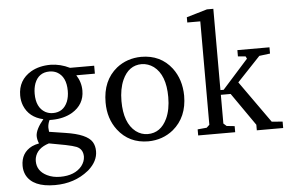

<svg xmlns="http://www.w3.org/2000/svg" viewBox="-60 -825 1710 1132"><g transform="rotate(-5 795.0 -259.0)"><path d="M40 89Q40 11 106 -22Q126 -31 148 -35Q138 -58 138 -80Q139 -119 186 -175Q102 -194 73 -266Q62 -294 62 -326Q62 -417 140 -463Q189 -491 256 -491Q314 -490 369 -463H512V-416H402Q430 -373 430 -323Q430 -241 357 -197Q307 -168 239 -167H222Q211 -144 211 -122Q211 -118 213 -98L309 -83Q435 -64 465 -15Q479 8 479 40Q479 99 424 148Q421 151 419 152Q337 218 221 218Q90 218 52 143Q40 118 40 89ZM120 68Q120 126 178 155Q212 172 256 172Q342 172 384 121Q404 95 405 66Q405 21 367 5Q347 -3 303 -12L206 -30Q135 -8 122 48Q120 58 120 68ZM148 -329Q148 -247 201 -217Q222 -206 246 -206Q308 -206 333 -266Q344 -294 344 -329Q344 -413 290 -442Q270 -452 246 -452Q182 -452 158 -390Q148 -362 148 -329Z M560 -241Q560 -371 646 -441Q708 -490 792 -491Q907 -491 973 -405Q1024 -337 1025 -241Q1025 -114 940 -43Q877 8 792 9Q678 9 612 -77Q560 -145 560 -241ZM654 -241Q654 -111 722 -58Q754 -34 792 -34Q869 -34 907 -115Q931 -167 931 -241Q931 -372 862 -424Q830 -447 792 -448Q714 -448 677 -365Q654 -313 654 -241Z M1081 -669V-700L1203 -736H1241V-255H1260L1413 -426L1406 -440L1361 -444V-481H1551V-444L1487 -436L1350 -291L1526 -43L1590 -38V0H1434V-33L1299 -227H1241V-57L1259 -41L1306 -36V0H1087V-36L1141 -41L1158 -57V-669Z"/></g></svg>

Font: Khartiya
Style: Regular
Weight: 500
Version: Version 1.0.1